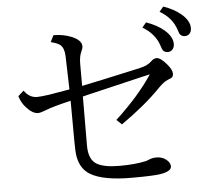

<svg xmlns="http://www.w3.org/2000/svg" viewBox="-57 -922 1064 978"><g transform="rotate(-5 475.0 -433.5)"><path d="M718.8 -788.1Q773.9 -768.6 808.6 -739.3Q850.1 -704.1 850.1 -666.5Q850.1 -645.5 836.4 -634.8Q827.6 -627.9 816.4 -627.9Q796.4 -627.9 788.1 -645Q786.6 -647.9 782.2 -662.1Q762.2 -725.6 697.8 -763.2ZM813 -860.8Q867.7 -841.8 902.3 -812.5Q943.8 -777.3 943.8 -739.7Q943.8 -718.3 930.7 -708Q921.4 -701.2 910.2 -701.2Q890.1 -701.2 881.8 -718.3Q880.4 -721.2 876 -735.4Q856 -798.8 792 -835.9ZM66.9 -496.1Q93.3 -458 133.3 -458Q150.4 -458 193.8 -463.9Q221.2 -467.8 288.6 -480L300.3 -481.9Q298.8 -558.1 295.4 -652.8Q293.9 -692.9 275.4 -709.5Q261.2 -722.2 226.1 -730L243.2 -764.2Q294.4 -764.2 336.4 -746.6Q385.3 -726.1 385.3 -694.8Q385.3 -684.6 377.9 -669.9Q366.2 -645 366.2 -607.9V-494.1Q475.6 -516.6 640.1 -553.2Q646.5 -554.7 670.4 -560.1Q707 -567.9 729.5 -589.8Q741.7 -602.1 755.9 -602.1Q776.9 -602.1 808.6 -564Q832.5 -535.6 832.5 -516.1Q832.5 -500 820.8 -494.1Q817.9 -492.7 803.2 -486.8Q782.2 -478.5 752.4 -447.8Q677.2 -369.6 551.3 -281.2L524.9 -306.2Q647.9 -420.4 714.8 -522.9L674.8 -513.7L580.1 -491.2L485.4 -468.8L390.6 -446.3L365.2 -439.9V-422.4L364.3 -189Q364.3 -116.2 406.2 -92.8Q443.8 -71.8 520.5 -71.8Q600.1 -71.8 654.8 -84Q663.1 -85.9 670.4 -89.4Q689 -98.1 710.9 -98.1Q740.2 -98.1 760.7 -82Q781.2 -65.9 781.2 -46.9Q781.2 -21 724.1 -11.7Q686 -5.9 577.1 -5.9Q432.1 -5.9 366.7 -44.9Q319.3 -73.2 307.1 -135.3Q302.2 -159.7 302.2 -212.9Q301.8 -364.7 301.3 -423.8Q208.5 -402.3 170.4 -386.7Q143.6 -376 130.9 -376Q102.1 -376 69.8 -412.6Q47.4 -438 38.1 -470.2Z"/></g></svg>

Font: BIZ UDPMincho
Style: Regular
Weight: 400
Designer: TypeBank Co., Ltd.
Foundry: Morisawa Inc.
Version: Version 1.06